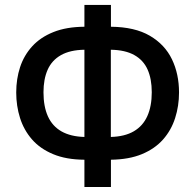

<svg xmlns="http://www.w3.org/2000/svg" viewBox="-20 -744 788 774"><path d="M427.2 -724.1V-636.2Q523.4 -635.3 584 -599.9Q644.5 -564.5 673.1 -505.1Q701.7 -445.8 701.7 -371.1Q701.7 -316.9 686 -268.1Q670.4 -219.2 637.5 -181.9Q604.5 -144.5 552.5 -122.8Q500.5 -101.1 427.2 -100.1V9.8H320.3V-100.1Q246.6 -100.6 194.1 -122.6Q141.6 -144.5 108.9 -182.1Q76.2 -219.7 60.8 -268.3Q45.4 -316.9 45.4 -371.1Q45.4 -425.8 61 -473.4Q76.7 -521 109.9 -557.4Q143.1 -593.8 195.3 -614.7Q247.6 -635.7 320.3 -636.2V-724.1ZM320.3 -543.5Q262.2 -542.5 225.6 -521.7Q189 -501 172.1 -462.9Q155.3 -424.8 155.3 -372.1Q155.3 -314.5 173.3 -274.7Q191.4 -234.9 228.3 -214.1Q265.1 -193.4 320.3 -191.9ZM426.8 -543.5V-191.9Q482.9 -193.4 519.5 -214.8Q556.2 -236.3 574 -276.1Q591.8 -315.9 591.8 -372.1Q591.8 -425.8 575 -463.6Q558.1 -501.5 521.5 -522Q484.9 -542.5 426.8 -543.5Z"/></svg>

Font: Open Sans SemiCondensed SemiBold
Style: Regular
Weight: 600
Width: 4
Designer: Monotype Design Team
Foundry: Monotype Imaging Inc.
Version: Version 3.000